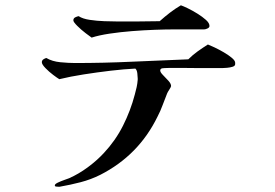

<svg xmlns="http://www.w3.org/2000/svg" viewBox="-20 -691 1040 725"><path d="M868 -449Q868 -442 858.5 -439Q849 -436 837.5 -435Q826 -434 821 -434H757Q749 -434 724.5 -434Q700 -434 671.5 -434.5Q643 -435 620 -434.5Q597 -434 592 -433Q585 -431 585 -425Q585 -418 595.5 -407.5Q606 -397 616 -386Q626 -375 626 -366Q626 -363 619.5 -353Q613 -343 611 -338Q602 -316 594 -294Q586 -272 575 -251Q504 -105 359 -31Q323 -13 284.5 -3Q246 7 206 14Q205 14 203 14Q201 14 199 14Q197 14 192 13.5Q187 13 187 9Q187 4 198.5 -1.5Q210 -7 223 -11.5Q236 -16 241 -18Q277 -34 311 -59Q345 -84 372 -113Q416 -160 444.5 -216.5Q473 -273 489 -334Q493 -348 496 -362Q499 -376 500 -390Q500 -391 500 -392.5Q500 -394 500 -395Q500 -402 498.5 -414.5Q497 -427 491 -432Q449 -430 398 -424Q347 -418 296 -410Q245 -402 204 -392Q197 -396 181 -408Q165 -420 151.5 -434Q138 -448 138 -456Q138 -463 144 -467Q150 -471 155 -472Q177 -459 208 -456Q239 -453 264 -453Q371 -453 478 -458Q585 -463 691 -467Q708 -484 727 -497.5Q746 -511 765 -523Q773 -520 790 -512Q807 -504 825 -493.5Q843 -483 855.5 -472.5Q868 -462 868 -454ZM771 -593Q771 -587 763.5 -583.5Q756 -580 751 -580H637Q606 -580 564.5 -578.5Q523 -577 478.5 -573.5Q434 -570 394 -564Q354 -558 326 -549Q320 -553 303 -566Q286 -579 271.5 -593.5Q257 -608 257 -614Q257 -622 264 -625.5Q271 -629 277 -630Q292 -620 319 -616Q346 -612 374 -611Q402 -610 420 -610Q461 -610 502 -610Q543 -610 583 -611Q602 -628 621.5 -643Q641 -658 663 -671Q672 -668 689.5 -659.5Q707 -651 725.5 -639.5Q744 -628 757.5 -616Q771 -604 771 -593Z"/></svg>

Font: Kaisei HarunoUmi Medium
Style: Regular
Weight: 500
Designer: Font-Kai, 金井和夫
Foundry: KAZUO KANAI
Version: Version 5.003